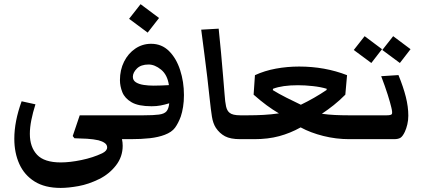

<svg xmlns="http://www.w3.org/2000/svg" viewBox="-20 -669 2028 923"><path d="M516.6 0Q498.5 0 489.3 -13.2Q480 -26.4 480 -56.2Q480 -88.9 488.5 -101.8Q497.1 -114.7 516.6 -114.7H670.4Q718.3 -114.7 744.1 -118.2Q770 -121.6 780.5 -134Q791 -146.5 793.5 -172.4Q771 -165.5 751.7 -161.9Q732.4 -158.2 709 -158.2Q645 -158.2 612.3 -177.5Q579.6 -196.8 568.1 -225.8Q556.6 -254.9 556.6 -283.7Q556.6 -333 576.4 -372.6Q596.2 -412.1 630.4 -435.3Q664.6 -458.5 706.5 -458.5Q757.3 -458.5 792.5 -423.6Q827.6 -388.7 845.9 -332.3Q864.3 -275.9 864.3 -211.9Q864.3 -181.2 860.1 -155.3Q856 -129.4 849.1 -108.9Q836.9 -76.2 821.3 -54.9Q805.7 -33.7 772 -21Q741.7 -9.3 700.7 -4.6Q659.7 0 606.9 0ZM618.7 -299.8Q618.7 -282.7 633.3 -273.4Q647.9 -264.2 670.9 -260.7Q693.8 -257.3 718.3 -257.3Q738.8 -257.3 757.1 -258.1Q775.4 -258.8 792 -259.8Q784.7 -309.6 754.4 -334.2Q724.1 -358.9 694.3 -358.9Q657.7 -358.9 638.2 -339.6Q618.7 -320.3 618.7 -299.8ZM689.9 -512.2 600.6 -578.6 655.8 -648.9 744.6 -582.5ZM329.6 -15.1 363.3 -114.7H612.8Q632.3 -114.7 640.9 -101.8Q649.4 -88.9 649.4 -56.2Q649.4 -26.4 640.1 -13.2Q630.9 0 612.8 0H566.4Q569.8 15.6 569.8 31.7Q569.8 84.5 537.6 126Q505.4 167.5 457.5 191.4Q406.2 216.8 357.4 225.6Q308.6 234.4 271.5 234.4Q195.8 234.4 146.5 203.6Q97.2 172.9 73 119.4Q48.8 65.9 48.8 -2Q48.8 -85.4 84 -182.1L150.4 -167.5Q137.7 -127.4 130.6 -91.6Q123.5 -55.7 123.5 -25.4Q123.5 38.1 158.2 75Q192.9 111.8 272 111.8Q316.4 111.8 371.6 100.3Q426.8 88.9 471.2 67.9Q495.1 56.2 495.1 39.6Q495.1 26.9 483.6 18.6Q472.2 10.3 453.6 5.4Q429.7 0 398.7 -2Q367.7 -3.9 337.9 -4.4Z M1134.8 0Q1087.9 0 1061.8 -13.9Q1035.6 -27.8 1017.6 -54.7Q1003.9 -76.2 998.8 -108.2Q993.7 -140.1 987.8 -195.8Q982.4 -247.6 976.6 -296.6Q970.7 -345.7 963.6 -400.9Q956.5 -456.1 947.3 -526.4L1031.2 -531.2Q1037.1 -477.5 1042.5 -416.7Q1047.9 -356 1052.5 -302.2Q1057.1 -248.5 1059.6 -215.8Q1062 -178.7 1066.7 -157.7Q1071.3 -136.7 1083.5 -127Q1097.7 -114.7 1134.8 -114.7Q1154.3 -114.7 1162.8 -101.8Q1171.4 -88.9 1171.4 -56.2Q1171.4 -26.4 1162.1 -13.2Q1152.8 0 1134.8 0Z M1550.8 -242.2Q1522 -251 1484.1 -255.1Q1446.3 -259.3 1412.6 -259.3Q1336.9 -259.3 1292.5 -242.2L1291.5 -235.8Q1318.8 -218.8 1356.9 -199.5Q1395 -180.2 1426.3 -165.5Q1491.2 -196.8 1549.8 -236.3ZM1134.8 0Q1116.7 0 1107.4 -13.2Q1098.1 -26.4 1098.1 -56.2Q1098.1 -88.9 1106.7 -101.8Q1115.2 -114.7 1134.8 -114.7H1173.3Q1210.9 -114.7 1247.3 -116.7Q1283.7 -118.7 1320.8 -124Q1291.5 -141.1 1262 -162.8Q1232.4 -184.6 1199.2 -213.9L1205.6 -307.6Q1252 -329.1 1306.4 -339.1Q1360.8 -349.1 1418 -349.1Q1542 -349.1 1648.4 -307.6L1640.1 -213.9Q1611.8 -185.5 1584.2 -163.6Q1556.6 -141.6 1527.3 -122.1Q1558.1 -117.7 1589.8 -116.2Q1621.6 -114.7 1653.8 -114.7H1690.4Q1710 -114.7 1718.5 -101.8Q1727.1 -88.9 1727.1 -56.2Q1727.1 -26.4 1717.8 -13.2Q1708.5 0 1690.4 0H1658.7Q1595.7 0 1534.2 -15.4Q1472.7 -30.8 1425.3 -56.6Q1375.5 -28.8 1322 -14.4Q1268.6 0 1202.1 0Z M1902.3 -366.2 1817.9 -428.7 1870.1 -495.1 1953.6 -432.6ZM1765.1 -366.2 1680.7 -428.7 1732.9 -495.1 1816.4 -432.6ZM1690.4 0Q1672.4 0 1663.1 -13.2Q1653.8 -26.4 1653.8 -56.2Q1653.8 -88.9 1662.4 -101.8Q1670.9 -114.7 1690.4 -114.7H1838.9Q1859.4 -114.7 1863.5 -120.4Q1867.7 -126 1861.3 -152.3Q1856.4 -173.8 1844 -213.4Q1831.5 -252.9 1812.5 -302.7L1895.5 -308.1Q1918.9 -251 1930.9 -203.4Q1942.9 -155.8 1942.9 -112.8Q1942.9 -91.3 1938.2 -71.3Q1933.6 -51.3 1926.3 -35.6Q1916 -13.7 1905.3 -6.8Q1894.5 0 1874.5 0Z"/></svg>

Font: Markazi Text
Style: Bold
Weight: 700
Designer: Borna Izadpanah (Arabic designer), Fiona Ross (Arabic design director) and Florian Runge (Latin designer)
Foundry: Borna Izadpanah and Florian Runge
Version: Version 1.001; ttfautohint (v1.8.3)